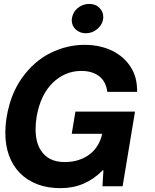

<svg xmlns="http://www.w3.org/2000/svg" viewBox="-20 -971 807 1001"><path d="M427.6 -797.6Q396.7 -797.6 375.4 -816.8Q354 -836.3 354 -866.1Q356.9 -904.1 383.2 -927.2Q409.8 -950.6 445 -950.6Q478.3 -950.6 498.2 -930.4Q518.5 -910.5 518.5 -881.4Q517 -845.2 487.6 -820Q461.3 -797.6 427.6 -797.6ZM296.9 9.9Q228.7 10.3 174.9 -10.3Q121.1 -30.9 83.8 -68.9Q46.5 -106.9 27 -160.3Q7.5 -213.8 7.8 -279.1Q7.8 -351.2 29.8 -427.6Q51.5 -503.2 94.8 -565Q158.4 -653.1 243.6 -695Q329.9 -737.2 420.5 -737.2Q463.8 -737.2 500.9 -728.7Q538 -720.2 568.4 -704.7Q598.7 -689.3 622.3 -667.8Q646 -646.3 662.3 -620Q680.4 -591.3 687.7 -560.5Q695 -529.8 695 -492.2H539.4Q536.2 -517.4 526.3 -537.6Q516.3 -557.9 499.3 -571.9Q482.2 -585.9 458.3 -593.6Q434.3 -601.2 403.4 -601.2Q320 -601.2 255.7 -540.1Q192.1 -479 171.2 -364.3Q168.3 -346.2 166.9 -329.5Q165.5 -312.9 165.5 -297.6Q165.5 -229.8 192.5 -187.9Q231.2 -126.1 317.1 -126.1Q357.6 -126.1 390.8 -137.1Q424 -148.1 448.9 -167.6Q473.7 -187.1 489.9 -214.3Q506 -241.5 512.8 -273.4H354L373.2 -389.2H683.9L619.3 0H514.2L519.2 -83.1H515.3Q424.4 9.9 296.9 9.9Z"/></svg>

Font: Linik Sans
Style: Bold Italic
Weight: 700
Italic angle: 9°
Designer: Fonts by Rasmus Andersson / Changes by Cristiano Sobral with parts from Marc Monis
Foundry: rsms
Version: Version 3.020; ttfautohint (v1.6)